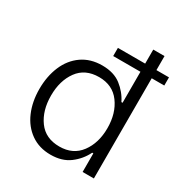

<svg xmlns="http://www.w3.org/2000/svg" viewBox="-175 -882 970 1019"><g transform="rotate(30 310.0 -372.0)"><path d="M617 -614H540V0H471V-114H464Q439 -63 393 -28.5Q347 6 277 6Q207 6 156 -30Q105 -66 78.5 -128Q52 -190 52 -267Q52 -345 78.5 -407.5Q105 -470 156.5 -506Q208 -542 280 -542Q351 -542 395.5 -507.5Q440 -473 464 -424H471V-614H304V-664H471V-750H540V-664H617ZM469 -267Q469 -358 424 -419Q379 -480 296 -480Q211 -480 167 -419.5Q123 -359 123 -268Q123 -176 167 -115.5Q211 -55 296 -55Q379 -55 424 -115.5Q469 -176 469 -267Z"/></g></svg>

Font: Be Vietnam Light
Style: Regular
Weight: 300
Designer: Gabriel Lam
Foundry: TypeRant
Version: Version 4.000